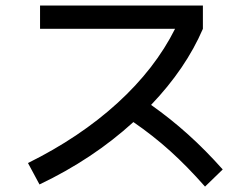

<svg xmlns="http://www.w3.org/2000/svg" viewBox="-20 -694 904 700"><path d="M618.2 -588.9H126V-673.8H719.7V-588.9Q657.2 -443.8 530.8 -311.5Q602.1 -261.2 666 -203.6Q730 -146 792 -76.2L727.5 -13.7Q663.1 -86.9 600.6 -143.3Q538.1 -199.7 466.3 -249Q317.9 -113.8 124 -21.5L82 -99.6Q270.5 -192.9 408 -318.1Q545.4 -443.4 618.2 -588.9Z"/></svg>

Font: Pretendard GOV Medium
Style: Regular
Weight: 500
Designer: Base glyphs from Inter by Rasmus Andersson; Hangeul glyphs from Noto Sans CJK(Source Han Sans) by Jang Soo-young and Kan
Foundry: Kil Hyung-jin
Version: Version 1.309